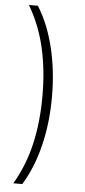

<svg xmlns="http://www.w3.org/2000/svg" viewBox="-62 -776 446 1004"><g transform="rotate(5 161.0 -274.0)"><path d="M160 -274Q160 -412 133 -528Q106 -644 48 -742H95Q151 -653 180.5 -532.5Q210 -412 210 -274Q210 -136 180.5 -16.5Q151 103 95 194H48Q106 96 133 -20Q160 -136 160 -274Z"/></g></svg>

Font: Goldbeck Next Light
Style: Regular
Weight: 300
Designer: Julieta Ulanovsky
Foundry: Julieta Ulanovsky
Version: Version 7.200